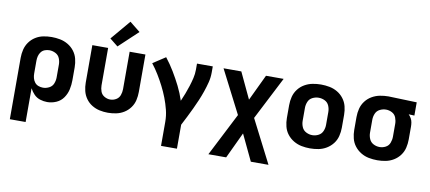

<svg xmlns="http://www.w3.org/2000/svg" viewBox="-82 -1096 3621 1617"><g transform="rotate(10 1728.0 -287.5)"><path d="M61 205H196V-84Q210 -56 232 -33.5Q254 -11 284 -1.5Q314 8 345 8Q385 8 422.5 -8.5Q460 -25 483 -58.5Q506 -92 514.5 -131Q523 -170 523 -210V-320Q523 -357 514 -392.5Q505 -428 483 -457Q461 -486 429 -505Q397 -524 361 -531Q325 -538 289 -538Q253 -538 217.5 -531Q182 -524 151 -504.5Q120 -485 99 -455.5Q78 -426 69.5 -391Q61 -356 61 -320ZM289 -105Q269 -105 250 -112Q231 -119 218.5 -135Q206 -151 201 -170.5Q196 -190 196 -210V-320Q196 -340 201 -359.5Q206 -379 218.5 -395Q231 -411 250 -418Q269 -425 289 -425Q316 -425 341.5 -412Q367 -399 377.5 -373Q388 -347 388 -320V-210Q388 -183 377.5 -157Q367 -131 341.5 -118Q316 -105 289 -105Z M864 8Q900 8 935.5 0.5Q971 -7 1001.5 -26Q1032 -45 1053.5 -74.5Q1075 -104 1083 -139Q1091 -174 1091 -210V-530H956V-210Q956 -184 947 -158.5Q938 -133 914.5 -119Q891 -105 864 -105Q838 -105 814 -119Q790 -133 781 -158.5Q772 -184 772 -210V-530H637V-210Q637 -174 645.5 -139Q654 -104 675 -74.5Q696 -45 727 -26Q758 -7 793 0.5Q828 8 864 8ZM847 -556 1009 -708 919 -780 777 -612Z M1354 205H1490V0Q1510 -38 1529 -76Q1548 -114 1566.5 -153Q1585 -192 1601.5 -231Q1618 -270 1632 -310.5Q1646 -351 1656.5 -392.5Q1667 -434 1667 -477V-530H1532V-477Q1532 -441 1523.5 -405Q1515 -369 1504 -334.5Q1493 -300 1480 -266Q1467 -232 1452 -198Q1432 -260 1403 -318Q1374 -376 1340.5 -431.5Q1307 -487 1267 -538L1160 -468Q1192 -427 1218.5 -383.5Q1245 -340 1268.5 -294Q1292 -248 1310.5 -200Q1329 -152 1341.5 -102Q1354 -52 1354 0Z M1759 205H1911L2016 -18L2122 205H2273L2085 -163L2273 -530H2122L2016 -307L1911 -530H1759L1947 -163Z M2592 8Q2629 8 2665 1Q2701 -6 2732.5 -25Q2764 -44 2786.5 -73Q2809 -102 2818 -138Q2827 -174 2827 -210V-320Q2827 -357 2818 -392.5Q2809 -428 2786.5 -457.5Q2764 -487 2732.5 -505.5Q2701 -524 2665 -531Q2629 -538 2592 -538Q2556 -538 2520 -531Q2484 -524 2452 -505.5Q2420 -487 2397.5 -457.5Q2375 -428 2366 -392.5Q2357 -357 2357 -320V-210Q2357 -174 2366 -138Q2375 -102 2397.5 -73Q2420 -44 2452 -25Q2484 -6 2520 1Q2556 8 2592 8ZM2592 -105Q2565 -105 2539.5 -118Q2514 -131 2503 -157Q2492 -183 2492 -210V-320Q2492 -348 2503 -374Q2514 -400 2539.5 -412.5Q2565 -425 2592 -425Q2620 -425 2645 -412.5Q2670 -400 2681 -374Q2692 -348 2692 -320V-210Q2692 -183 2681 -157Q2670 -131 2645 -118Q2620 -105 2592 -105Z M3168 8Q3204 8 3239.5 1Q3275 -6 3306.5 -25Q3338 -44 3360 -73.5Q3382 -103 3390.5 -138.5Q3399 -174 3399 -210V-320Q3399 -338 3396 -356Q3393 -374 3384 -390Q3375 -406 3362 -419L3411 -417V-530L3169 -538H3168Q3132 -538 3096 -531Q3060 -524 3028 -505.5Q2996 -487 2973.5 -457.5Q2951 -428 2942 -392.5Q2933 -357 2933 -320V-210Q2933 -174 2942 -138Q2951 -102 2973.5 -73Q2996 -44 3027.5 -25Q3059 -6 3095 1Q3131 8 3168 8ZM3168 -105Q3140 -105 3115 -118Q3090 -131 3079 -157Q3068 -183 3068 -210V-320Q3068 -348 3079 -374Q3090 -400 3115.5 -412.5Q3141 -425 3168 -425Q3195 -425 3219.5 -412Q3244 -399 3254 -373Q3264 -347 3264 -320V-210Q3264 -183 3254 -157Q3244 -131 3219.5 -118Q3195 -105 3168 -105Z"/></g></svg>

Font: Iosevka Sparkle Extrabold
Style: Regular
Weight: 800
Designer: Belleve Invis
Foundry: Belleve Invis
Version: Version 4.5.0; ttfautohint (v1.8.3)